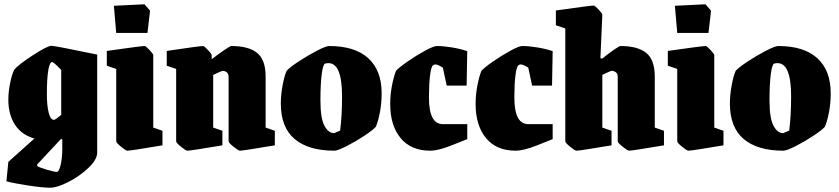

<svg xmlns="http://www.w3.org/2000/svg" viewBox="-20 -691 3921 897"><path d="M10 156 19 65 141 -44Q82 -60 50.5 -107.5Q19 -155 19 -225Q19 -262 27 -301.5Q35 -341 46 -365Q66 -389 133.5 -433Q201 -477 221 -477Q236 -477 434 -436V22Q434 54 394 92.5Q354 131 300.5 158.5Q247 186 215 186Q180 186 111 175.5Q42 165 10 156ZM266 -154V-364Q228 -405 221 -401Q210 -395 204.5 -356Q199 -317 199 -250Q199 -198 207.5 -164.5Q216 -131 232 -131Q238 -131 266 -154ZM271 6V-39L265 -42L239 -14Q227 -2 154 77V85Q163 91 198 101.5Q233 112 245 112Q256 112 263.5 78.5Q271 45 271 6Z M523 -31V-369L479 -384V-453Q639 -476 656 -476Q661 -476 678.5 -457.5Q696 -439 696 -433V-95L739 -80V-12Q591 13 575 13Q568 13 545.5 -5.5Q523 -24 523 -31ZM512 -664 655 -671 681 -641 669 -537H523Z M803 -31V-369L759 -384V-453Q912 -476 929 -476Q934 -476 951.5 -457.5Q969 -439 969 -433V-414Q994 -434 1024.5 -455Q1055 -476 1061 -476Q1141 -476 1181 -444Q1221 -412 1221 -333V-95L1264 -80V-12Q1115 13 1101 13Q1094 13 1071 -5.5Q1048 -24 1048 -31V-331Q1048 -347 1039 -353.5Q1030 -360 1020 -360Q1016 -360 976 -341V-95L1019 -80V-12Q871 13 855 13Q848 13 825.5 -5.5Q803 -24 803 -31Z M1292 -207Q1292 -247 1300 -291Q1308 -335 1319 -360Q1333 -376 1375.5 -404Q1418 -432 1460.5 -454Q1503 -476 1518 -476Q1638 -476 1700.5 -419Q1763 -362 1763 -255Q1763 -209 1755 -167Q1747 -125 1736 -99Q1722 -83 1681 -56Q1640 -29 1598.5 -8Q1557 13 1542 13Q1421 13 1356.5 -41.5Q1292 -96 1292 -207ZM1569 -81Q1578 -149 1578 -240Q1578 -396 1515 -396Q1505 -396 1499 -394Q1489 -391 1483 -344Q1477 -297 1477 -222Q1477 -139 1495.5 -104Q1514 -69 1541 -69Z M1803 -205Q1803 -248 1811 -290Q1819 -332 1830 -360Q1843 -375 1884 -403.5Q1925 -432 1965.5 -454Q2006 -476 2021 -476Q2051 -476 2091 -469.5Q2131 -463 2163 -452L2160 -291H2067L2049 -375Q2025 -390 2014 -390Q2007 -390 2003 -386Q1994 -379 1989 -338Q1984 -297 1984 -235Q1984 -111 2049 -111H2163V-41Q2155 -38 2091.5 -12.5Q2028 13 1990 13Q1900 13 1851.5 -46Q1803 -105 1803 -205Z M2202 -205Q2202 -248 2210 -290Q2218 -332 2229 -360Q2242 -375 2283 -403.5Q2324 -432 2364.5 -454Q2405 -476 2420 -476Q2450 -476 2490 -469.5Q2530 -463 2562 -452L2559 -291H2466L2448 -375Q2424 -390 2413 -390Q2406 -390 2402 -386Q2393 -379 2388 -338Q2383 -297 2383 -235Q2383 -111 2448 -111H2562V-41Q2554 -38 2490.5 -12.5Q2427 13 2389 13Q2299 13 2250.5 -46Q2202 -105 2202 -205Z M2621 -31V-558L2577 -573V-642Q2737 -665 2754 -665Q2759 -665 2776.5 -646.5Q2794 -628 2794 -622L2785 -419L2793 -417Q2819 -438 2846 -457Q2873 -476 2879 -476Q2959 -476 2999 -444Q3039 -412 3039 -333V-95L3082 -80V-12Q2933 13 2919 13Q2912 13 2889 -5.5Q2866 -24 2866 -31V-331Q2866 -347 2857 -353.5Q2848 -360 2838 -360Q2832 -360 2794 -341V-95L2837 -80V-12Q2689 13 2673 13Q2666 13 2643.5 -5.5Q2621 -24 2621 -31Z M3144 -31V-369L3100 -384V-453Q3260 -476 3277 -476Q3282 -476 3299.5 -457.5Q3317 -439 3317 -433V-95L3360 -80V-12Q3212 13 3196 13Q3189 13 3166.5 -5.5Q3144 -24 3144 -31ZM3133 -664 3276 -671 3302 -641 3290 -537H3144Z M3390 -207Q3390 -247 3398 -291Q3406 -335 3417 -360Q3431 -376 3473.5 -404Q3516 -432 3558.5 -454Q3601 -476 3616 -476Q3736 -476 3798.5 -419Q3861 -362 3861 -255Q3861 -209 3853 -167Q3845 -125 3834 -99Q3820 -83 3779 -56Q3738 -29 3696.5 -8Q3655 13 3640 13Q3519 13 3454.5 -41.5Q3390 -96 3390 -207ZM3667 -81Q3676 -149 3676 -240Q3676 -396 3613 -396Q3603 -396 3597 -394Q3587 -391 3581 -344Q3575 -297 3575 -222Q3575 -139 3593.5 -104Q3612 -69 3639 -69Z"/></svg>

Font: Grenze Black
Style: Regular
Weight: 900
Designer: Renata Polastri
Foundry: Omnibus-Type
Version: Version 1.002; ttfautohint (v1.8)